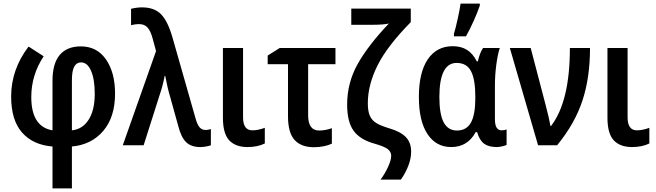

<svg xmlns="http://www.w3.org/2000/svg" viewBox="-20 -808 3649 1068"><path d="M223 -495Q154 -391 154 -268Q154 -103 272 -83V-359Q272 -454 312 -502Q352 -550 430 -550Q519 -550 569.5 -477.5Q620 -405 620 -287Q620 -157 554.5 -80Q489 -3 380 7V240H272V7Q163 -2 102.5 -71Q42 -140 42 -271Q42 -422 139 -549ZM380 -361V-83Q439 -89 473 -142Q507 -195 507 -286Q507 -367 486.5 -414Q466 -461 431 -461Q406 -461 393 -437.5Q380 -414 380 -361Z M848 -524 829 -594Q818 -635 801 -654.5Q784 -674 753 -674Q733 -674 709 -668V-759Q741 -767 770 -767Q838 -767 875.5 -729Q913 -691 939 -601L1067 -152Q1077 -115 1090 -100Q1103 -85 1123 -85Q1138 -85 1153 -90V0Q1143 4 1126 7Q1109 10 1094 10Q1043 10 1015 -17.5Q987 -45 971 -109L926 -271Q911 -321 899 -386H896Q885 -329 870 -286L779 0H663Z M1332 -155Q1332 -83 1384 -83Q1415 -83 1453 -97V-10Q1413 10 1357 10Q1290 10 1255 -27.5Q1220 -65 1220 -153V-541H1332Z M1846 -451H1694V-167Q1694 -82 1755 -82Q1790 -82 1826 -95V-9Q1808 0 1781 5.5Q1754 11 1727 11Q1656 11 1619 -29Q1582 -69 1582 -161V-451H1469V-499L1536 -541H1846Z M2210 191H2097Q2122 157 2139 119.5Q2156 82 2156 59Q2156 37 2137.5 22Q2119 7 2063 -9Q1983 -31 1947 -80.5Q1911 -130 1911 -226Q1911 -347 1969 -451Q2027 -555 2143 -677Q2112 -670 2045 -670H1934V-760H2265V-685Q2134 -552 2080 -444Q2026 -336 2026 -233Q2026 -189 2037.5 -163.5Q2049 -138 2074 -123Q2099 -108 2146 -94Q2208 -76 2237.5 -45.5Q2267 -15 2267 36Q2267 73 2251.5 113.5Q2236 154 2210 191Z M2310 -269Q2310 -405 2359.5 -478Q2409 -551 2498 -551Q2546 -551 2578.5 -530Q2611 -509 2632 -467H2638Q2649 -515 2667 -541H2760Q2748 -504 2740.5 -446.5Q2733 -389 2733 -333V-145Q2733 -83 2770 -83Q2786 -83 2798 -88V-2Q2791 2 2773.5 6Q2756 10 2743 10Q2698 10 2672.5 -9Q2647 -28 2634 -73H2626Q2581 10 2490 10Q2406 10 2358 -62Q2310 -134 2310 -269ZM2624 -262V-270Q2624 -366 2600 -412Q2576 -458 2520 -458Q2424 -458 2424 -268Q2424 -173 2448 -127.5Q2472 -82 2522 -82Q2575 -82 2599.5 -126Q2624 -170 2624 -262ZM2505 -620Q2514 -649 2526 -703.5Q2538 -758 2542 -788H2649V-777Q2636 -739 2615 -692Q2594 -645 2572 -606H2505Z M2932 -541 3013 -232Q3035 -149 3042 -107H3045Q3150 -243 3150 -541H3262Q3262 -377 3220 -249Q3178 -121 3079 0H2973L2816 -541Z M3471 -155Q3471 -83 3523 -83Q3554 -83 3592 -97V-10Q3552 10 3496 10Q3429 10 3394 -27.5Q3359 -65 3359 -153V-541H3471Z"/></svg>

Font: Noto Sans Display Medium Narrow
Style: Regular
Weight: 500
Width: 4
Designer: Monotype Design team
Foundry: Monotype Imaging Inc.
Version: Version 1.000